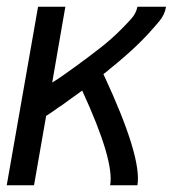

<svg xmlns="http://www.w3.org/2000/svg" viewBox="-24 -550 544 570"><path d="M-4 0 89 -530H170L131 -305Q149 -316 166.5 -328.5Q184 -341 201.5 -353.5Q219 -366 236 -379Q253 -392 270 -405Q287 -418 303.5 -432.5Q320 -447 335 -462Q350 -477 365 -493.5Q380 -510 384 -530H469Q465 -506 448.5 -486.5Q432 -467 415 -448.5Q398 -430 380 -413Q362 -396 343 -379.5Q324 -363 304 -347Q294 -338 283 -330Q398 -84 384 0H303Q316 -73 220 -281Q202 -268 185 -256Q172 -246 159 -237L151 -232L144 -227Q129 -216 113 -206L77 0Z"/></svg>

Font: Iosevka SS08
Style: Italic
Weight: 400
Italic angle: -10°
Monospace: yes
Designer: Belleve Invis
Foundry: Belleve Invis
Version: 2.1.0; ttfautohint (v1.8.2)